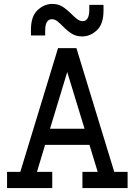

<svg xmlns="http://www.w3.org/2000/svg" viewBox="-20 -949 680 969"><path d="M136.2 -770V-799.3Q136.2 -866.7 169.7 -897.9Q203.1 -929.2 243.7 -929.2Q272.5 -929.2 293.5 -916.5Q314.5 -903.8 335 -883.8Q354 -864.3 368.4 -853.3Q382.8 -842.3 396.5 -842.3Q430.7 -842.3 430.7 -899.9V-924.3H502.4V-895Q502.4 -827.6 469 -796.4Q435.5 -765.1 395 -765.1Q365.7 -765.1 344 -778.1Q322.3 -791 302.2 -811.5Q282.7 -831.5 269.3 -841.8Q255.9 -852.1 242.2 -852.1Q208 -852.1 208 -794.4V-770ZM15.6 0V-81.5H82.5L272.9 -706.1H365.7L556.6 -81.5H624V0H396V-81.5H473.1L431.6 -217.8H207.5L166.5 -81.5H243.7V0ZM319.3 -585.4 232.4 -299.3H406.7Z"/></svg>

Font: Kay Pho Du SemiBold
Style: Regular
Weight: 600
Designer: Victor Gaultney, Khu Oo Reh
Foundry: SIL International
Version: Version 3.000